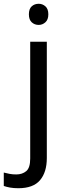

<svg xmlns="http://www.w3.org/2000/svg" viewBox="-75 -757 353 1017"><path d="M78 -681Q78 -710 93 -723.5Q108 -737 130 -737Q150 -737 165.5 -723.5Q181 -710 181 -681Q181 -653 165.5 -639Q150 -625 130 -625Q108 -625 93 -639Q78 -653 78 -681ZM22 240Q-3 240 -22 236.5Q-41 233 -55 228V157Q-40 161 -24 164Q-8 167 11 167Q43 167 64 149.5Q85 132 85 83V-536H173V80Q173 155 137 197.5Q101 240 22 240Z"/></svg>

Font: Noto Sans Nushu
Style: Regular
Weight: 400
Designer: Lisa Huang
Foundry: Lisa Huang
Version: Version 1.003; ttfautohint (v1.8.4.7-5d5b)